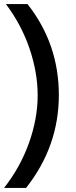

<svg xmlns="http://www.w3.org/2000/svg" viewBox="-33 -727 371 943"><path d="M-4 -707H102Q256 -512 256 -260Q256 -8 95 196H-13Q67 94 109.5 -25.5Q152 -145 152 -258Q152 -371 112 -488.5Q72 -606 -4 -707Z"/></svg>

Font: Hind Colombo Medium
Style: Regular
Weight: 500
Designer: Jyotish Sonowal, Aditi Pimprikar
Foundry: Indian Type Foundry
Version: Version 1.000;PS 1.0;hotconv 1.0.86;makeotf.lib2.5.63406; tt